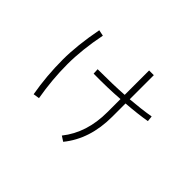

<svg xmlns="http://www.w3.org/2000/svg" viewBox="-147 -993 1293 1293"><g transform="rotate(45 500.0 -346.5)"><path d="M525.4 4.9Q630.9 -127 630.9 -324.2V-448.2Q517.6 -439.5 381.8 -441.4L379.9 -481.4Q530.3 -481.4 630.9 -488.3V-720.7H675.8V-491.2Q773.4 -499 862.3 -513.7L866.2 -473.6Q789.1 -460 675.8 -451.2V-324.2Q675.8 -112.3 561.5 28.3ZM168 -361.3Q168 -497.1 202.1 -674.8L245.1 -666Q211.9 -500 211.9 -361.3Q211.9 -216.8 238.3 -64.5L194.3 -57.6Q168 -207 168 -361.3Z"/></g></svg>

Font: Gothic A1 ExtraLight
Style: Regular
Weight: 275
Designer: HanYang I&C Co.,Ltd.
Foundry: HanYang I&C Co.,Ltd.
Version: Version 2.50